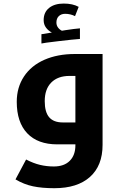

<svg xmlns="http://www.w3.org/2000/svg" viewBox="-20 -791 667 1052"><path d="M277.8 240.2Q210 240.2 160.4 229.7Q110.8 219.2 64.9 191.9L123 83Q163.6 104 199.7 112.5Q235.8 121.1 274.9 121.1Q331.5 121.1 362.3 90.1Q393.1 59.1 393.1 4.9V0H293.9Q187 0 129.4 -60.5Q71.8 -121.1 71.8 -232.9Q71.8 -312 111.3 -371.8Q150.9 -431.6 223.1 -463.4Q295.4 -495.1 390.1 -495.1H542V2.9Q542 116.7 472.9 178.5Q403.8 240.2 277.8 240.2ZM393.1 -120.1V-375H360.8Q296.9 -375 261 -338.9Q225.1 -302.7 225.1 -236.8Q225.1 -176.8 249.5 -148.4Q273.9 -120.1 324.2 -120.1ZM207 -603.5 264.2 -612.8Q244.6 -622.6 231.9 -639.9Q219.2 -657.2 219.2 -680.7Q219.2 -723.6 249 -747.6Q278.8 -771.5 329.1 -771.5Q378.4 -771.5 411.1 -753.4L391.1 -702.6Q365.7 -715.3 336.9 -715.3Q315.4 -715.3 302.2 -702.6Q289.1 -689.9 289.1 -667.5Q289.1 -651.9 297.9 -640.1Q306.6 -628.4 319.3 -622.6L336.9 -625.5Q387.7 -633.3 418 -635.7V-577.6Q382.3 -575.2 300 -565.4Q217.8 -555.7 207 -552.7Z"/></svg>

Font: Noto Sans Kufi Arabic
Style: Bold
Weight: 700
Designer: Monotype Design team
Foundry: Monotype Imaging Inc.
Version: Version 1.02